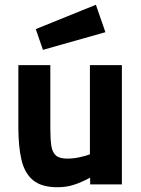

<svg xmlns="http://www.w3.org/2000/svg" viewBox="-20 -773 593 805"><path d="M221 12Q154 12 118.5 -17.5Q83 -47 70 -103Q57 -159 57 -238V-500H191V-236Q191 -191 195 -163Q199 -135 214 -121.5Q229 -108 262 -108Q288 -108 315 -114Q342 -120 357 -126V-500H491V0H358V-28Q318 -7 287.5 2.5Q257 12 221 12ZM160 -564 130 -651 382 -753 422 -638Z"/></svg>

Font: Titillium Web
Style: Bold
Weight: 700
Designer: Mohamed Gaber, Accademia di Belle Arti di Urbino
Foundry: Kief Type Foundry, Accademia di Belle Arti di Urbino
Version: Version 3.000